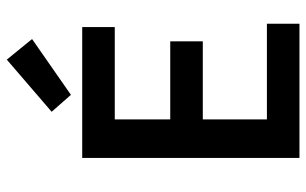

<svg xmlns="http://www.w3.org/2000/svg" viewBox="-192 -730 921 578"><g transform="rotate(-90 269.0 -440.5)"><path d="M83 0V-654H477V-556H199V-389H434V-291H199V-98H487V0ZM273 -688 222 -746 379 -881 441 -805Z"/></g></svg>

Font: Processing Sans Pro Semibold
Style: Regular
Weight: 600
Designer: Paul D. Hunt
Foundry: Adobe Systems Incorporated
Version: Version 2.020;PS 2.000;hotconv 1.0.86;makeotf.lib2.5.63406